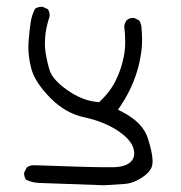

<svg xmlns="http://www.w3.org/2000/svg" viewBox="-20 -442 540 572"><path d="M350.1 -364.3Q353 -338.9 353 -318.4Q353 -292.5 348.6 -272.9Q341.8 -236.8 325.2 -203.1Q308.6 -168.9 279.3 -141.6L275.4 -137.7L269 -138.2Q224.6 -142.6 181.6 -172.9Q137.2 -203.6 127.9 -232.4Q120.1 -257.8 115.7 -286.1Q113.8 -300.8 113.8 -310.1Q113.8 -329.1 115.7 -342.8Q119.6 -368.7 127.4 -392.1Q127.9 -394 127.9 -395.5Q127.9 -406.7 122.6 -414.6L107.9 -421.4Q106.4 -421.9 105.5 -421.9Q93.3 -421.9 84.5 -416Q74.7 -397.5 71.3 -375.2Q67.9 -353 64.9 -315.4Q64.5 -308.1 64.5 -300.8Q64.5 -271.5 73.2 -237.8Q84.5 -195.8 131.3 -148.9Q175.8 -104.5 230 -92.8Q291.5 -79.6 333.5 -50.8Q379.9 -19.5 379.9 15.1Q379.9 30.3 369.6 40Q354.5 55.2 317.4 56.2Q310.5 56.2 293.9 56.2Q243.7 56.2 85 50.3Q82.5 50.3 79.1 50.3Q68.4 50.3 59.6 57.1L52.2 71.8Q51.8 73.2 51.8 74.2Q51.8 85.4 57.6 93.3Q75.2 102.1 96.2 103L290 109.9L350.6 106Q377.4 104.5 405.8 85Q432.1 66.9 434.1 45.9Q434.6 42.5 434.6 38.6Q434.6 14.6 420.9 -28.8Q406.2 -76.7 344.7 -108.4L331.5 -115.2L339.8 -127.4Q386.2 -197.3 398.9 -274.4Q403.3 -298.8 403.3 -324.2Q403.3 -338.4 401.9 -354V-354.5Q401.9 -370.1 394.5 -381.3L380.4 -388.2Q378.9 -388.7 375.5 -388.7Q372.1 -388.7 367.2 -387.2Q362.3 -385.7 357.9 -382.3Q351.6 -374.5 350.1 -364.3Z"/></svg>

Font: NaikaiFont
Style: ExtraLight
Weight: 200
Version: Version 1.89